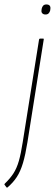

<svg xmlns="http://www.w3.org/2000/svg" viewBox="-77 -652 246 861"><path d="M98 -474Q99 -479 104 -479H115Q117 -479 118.5 -478.5Q120 -478 119 -474L46 -14Q37 42 26 79Q15 116 -1.5 141.5Q-18 167 -44 189Q-46 190 -48 188L-57 176Q-58 174 -55 171Q-32 149 -17 126Q-2 103 7.5 70Q17 37 25 -15ZM127 -587Q118 -587 113 -592Q108 -597 109 -605L110 -613Q112 -622 117 -627Q122 -632 131 -632Q141 -632 145.5 -627Q150 -622 149 -613L148 -605Q146 -597 141 -592Q136 -587 127 -587Z"/></svg>

Font: Sofia Sans Extra Condensed Thin
Style: Italic
Weight: 250
Italic angle: -9°
Version: Version 4.100